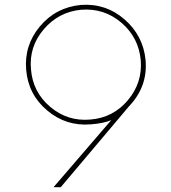

<svg xmlns="http://www.w3.org/2000/svg" viewBox="-20 -778 712 798"><path d="M585 -528.8Q595 -418.8 516.2 -336.2L232.5 0H202.5L442.5 -278.8Q410 -265 357.5 -261.2Q255 -252.5 176.2 -318.8Q97.5 -385 88.8 -487.5Q80 -590 146.2 -668.8Q212.5 -747.5 316.2 -757.5Q420 -765 497.5 -697.5Q575 -630 585 -528.8ZM356.2 -281.2Q450 -288.8 511.2 -361.2Q572.5 -433.8 565 -527.5Q556.2 -622.5 484.4 -683.8Q412.5 -745 317.5 -737.5Q223.8 -728.8 161.9 -656.2Q100 -583.8 108.8 -490Q116.2 -395 188.8 -333.8Q261.2 -272.5 356.2 -281.2Z"/></svg>

Font: Now Thin
Style: Regular
Weight: 250
Designer: Alfredo Marco Pradil
Foundry: Alfredo Marco Pradil
Version: Version 1.002;PS 001.002;hotconv 1.0.88;makeotf.lib2.5.64775